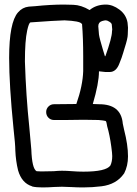

<svg xmlns="http://www.w3.org/2000/svg" viewBox="-20 -820 600 840"><path d="M441 -574Q470 -655 470 -683L471 -691L469 -713Q468 -719 458.5 -725Q449 -731 443 -731Q437 -731 427 -728Q410 -723 410 -705L413 -669Q414 -661 419 -642Q424 -623 430 -603.5Q436 -584 439 -574ZM345 -69Q444 -69 463 -96Q471 -113 471 -137Q471 -149 467 -178Q460 -230 449 -267Q446 -287 443 -290L441 -291Q434 -293 411 -295L346 -296Q305 -296 268 -295H216Q202 -295 192 -305Q182 -315 182 -330Q182 -344 192 -354Q202 -364 216 -364L314 -365Q342 -445 344 -509V-574Q344 -653 339 -714V-716H337Q331 -728 262 -731Q222 -730 113 -722Q106 -719 99 -687Q89 -642 89 -551Q94 -398 108 -266L117 -166Q120 -82 140 -71Q147 -70 160 -70Q188 -70 215 -71Q236 -73 251 -73Q271 -73 296 -71Q321 -69 345 -69ZM344 0Q318 0 293.5 -1.5Q269 -3 251 -3L218 -2Q189 0 166 0Q139 0 121 -4Q121 -5 120 -5Q75 -19 59 -75Q49 -116 47 -162V-163Q47 -187 39 -259Q20 -448 20 -567Q20 -722 59 -766Q78 -788 106 -791L134 -793Q202 -800 259 -800Q266 -800 300.5 -799Q335 -798 372 -776Q401 -800 443 -800Q473 -800 502.5 -778Q532 -756 538 -721L540 -699L539 -669Q539 -652 525 -609L519 -589Q513 -568 503 -544Q489 -505 460 -505H441L413 -508Q413 -456 386 -365Q402 -365 414 -364Q509 -364 517 -281V-280L523 -252Q540 -186 540 -136Q540 -94 523 -61Q522 -61 522 -60Q489 -13 424 -5Q384 0 344 0Z"/></svg>

Font: Bubblez Graffiti
Style: Regular
Weight: 400
Designer: GGBotNet
Foundry: GGBotNet
Version: 1.00